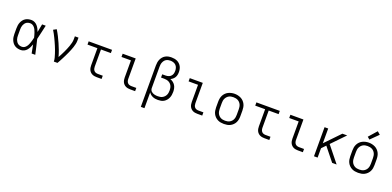

<svg xmlns="http://www.w3.org/2000/svg" viewBox="6 -1887 6587 3227"><g transform="rotate(20 3300.0 -273.5)"><path d="M267 8Q239 8 212 2Q185 -4 161.5 -18.5Q138 -33 121 -55Q104 -77 93.5 -102.5Q83 -128 79 -155.5Q75 -183 75 -210V-310Q75 -337 79 -364.5Q83 -392 93.5 -417.5Q104 -443 121 -465Q138 -487 161.5 -501.5Q185 -516 212 -522Q239 -528 267 -528Q297 -528 324.5 -514.5Q352 -501 372 -478.5Q392 -456 406 -429Q420 -402 430 -374Q437 -410 444 -447Q451 -484 458 -520H523Q508 -456 494 -391.5Q480 -327 464 -263Q481 -198 495 -132Q509 -66 525 0H460Q453 -38 445.5 -76Q438 -114 431 -152Q421 -123 407 -95Q393 -67 373.5 -43.5Q354 -20 325.5 -6Q297 8 267 8ZM267 -50Q290 -50 310 -62Q330 -74 344 -92.5Q358 -111 367.5 -132Q377 -153 384 -174.5Q391 -196 397 -218.5Q403 -241 408 -263Q403 -285 397 -306.5Q391 -328 383.5 -349.5Q376 -371 366.5 -391.5Q357 -412 343 -429.5Q329 -447 309 -458.5Q289 -470 267 -470Q247 -470 228 -465Q209 -460 194 -448.5Q179 -437 168 -420.5Q157 -404 150.5 -386Q144 -368 142 -348.5Q140 -329 140 -310V-210Q140 -191 142 -171.5Q144 -152 150.5 -134Q157 -116 168 -99.5Q179 -83 194 -71.5Q209 -60 228 -55Q247 -50 267 -50Z M857 0Q857 -34 848 -66.5Q839 -99 829 -131Q819 -163 807 -194.5Q795 -226 782 -257Q769 -288 755 -318.5Q741 -349 726.5 -379.5Q712 -410 696 -439.5Q680 -469 662 -498L717 -528Q748 -478 774.5 -425.5Q801 -373 824.5 -319.5Q848 -266 869 -211Q890 -156 905 -99Q921 -128 936.5 -157.5Q952 -187 966 -217Q980 -247 993 -277.5Q1006 -308 1017 -339Q1028 -370 1036 -402.5Q1044 -435 1044 -468V-520H1109V-468Q1109 -436 1102 -405Q1095 -374 1085 -343.5Q1075 -313 1063 -284Q1051 -255 1038 -226Q1025 -197 1011 -168.5Q997 -140 982.5 -111.5Q968 -83 953 -55.5Q938 -28 922 0Z M1622 0Q1602 0 1581 -3.5Q1560 -7 1541.5 -16Q1523 -25 1508 -40Q1493 -55 1484 -74Q1475 -93 1471.5 -113.5Q1468 -134 1468 -155V-462H1291V-520H1709V-462H1532V-155Q1532 -136 1537 -117.5Q1542 -99 1554.5 -84.5Q1567 -70 1585.5 -64Q1604 -58 1622 -58H1711V0Z M2222 0Q2202 0 2181 -3.5Q2160 -7 2141.5 -16Q2123 -25 2108 -40Q2093 -55 2084 -74Q2075 -93 2071.5 -113.5Q2068 -134 2068 -155V-462H1899V-520H2132V-155Q2132 -136 2137 -117.5Q2142 -99 2154.5 -84.5Q2167 -70 2185.5 -64Q2204 -58 2222 -58H2311V0Z M2491 215V-525Q2491 -553 2495.5 -581Q2500 -609 2511.5 -635Q2523 -661 2541.5 -682.5Q2560 -704 2584.5 -718Q2609 -732 2637 -737.5Q2665 -743 2694 -743Q2720 -743 2746 -738.5Q2772 -734 2795.5 -723Q2819 -712 2838.5 -693.5Q2858 -675 2870.5 -652Q2883 -629 2888 -603Q2893 -577 2893 -551Q2893 -526 2888 -502Q2883 -478 2870.5 -457Q2858 -436 2839 -420Q2820 -404 2798 -394Q2826 -383 2850 -365Q2874 -347 2889.5 -321.5Q2905 -296 2911 -266.5Q2917 -237 2917 -207Q2917 -179 2912.5 -151.5Q2908 -124 2897 -99Q2886 -74 2868 -52.5Q2850 -31 2826 -16.5Q2802 -2 2774.5 3Q2747 8 2720 8Q2696 8 2672.5 4.5Q2649 1 2627 -8.5Q2605 -18 2586.5 -33Q2568 -48 2556 -69V215ZM2696 -50Q2717 -50 2738.5 -53.5Q2760 -57 2778.5 -67Q2797 -77 2812 -92.5Q2827 -108 2836 -127Q2845 -146 2848.5 -167.5Q2852 -189 2852 -210Q2852 -230 2848.5 -250.5Q2845 -271 2836 -289.5Q2827 -308 2812.5 -323Q2798 -338 2779.5 -347Q2761 -356 2741 -360Q2721 -364 2700 -364H2642V-422H2700Q2717 -422 2734 -425Q2751 -428 2766.5 -435.5Q2782 -443 2794.5 -455.5Q2807 -468 2814.5 -483Q2822 -498 2825 -515.5Q2828 -533 2828 -550Q2828 -577 2820 -603.5Q2812 -630 2793 -649Q2774 -668 2747.5 -676.5Q2721 -685 2694 -685Q2674 -685 2654 -680.5Q2634 -676 2617 -665.5Q2600 -655 2588 -638.5Q2576 -622 2568.5 -603.5Q2561 -585 2558.5 -565Q2556 -545 2556 -525V-146V-141Q2557 -125 2563 -110.5Q2569 -96 2580.5 -85.5Q2592 -75 2606 -68Q2620 -61 2635 -57Q2650 -53 2665.5 -51.5Q2681 -50 2696 -50Z M3422 0Q3402 0 3381 -3.5Q3360 -7 3341.5 -16Q3323 -25 3308 -40Q3293 -55 3284 -74Q3275 -93 3271.5 -113.5Q3268 -134 3268 -155V-462H3099V-520H3332V-155Q3332 -136 3337 -117.5Q3342 -99 3354.5 -84.5Q3367 -70 3385.5 -64Q3404 -58 3422 -58H3511V0Z M3900 8Q3871 8 3842 3Q3813 -2 3787 -15.5Q3761 -29 3740 -50Q3719 -71 3706 -97Q3693 -123 3688 -152Q3683 -181 3683 -210V-310Q3683 -339 3688 -368Q3693 -397 3706 -423Q3719 -449 3740 -470.5Q3761 -492 3787 -505Q3813 -518 3842 -524.5Q3871 -531 3900 -531Q3929 -531 3958 -524.5Q3987 -518 4013 -505Q4039 -492 4060 -470.5Q4081 -449 4094 -423Q4107 -397 4112 -368Q4117 -339 4117 -310V-210Q4117 -181 4112 -152Q4107 -123 4094 -97Q4081 -71 4060 -50Q4039 -29 4013 -15.5Q3987 -2 3958 3Q3929 8 3900 8ZM3900 -50Q3921 -50 3942 -54Q3963 -58 3981 -68Q3999 -78 4013.5 -93.5Q4028 -109 4036.5 -128Q4045 -147 4048.5 -168Q4052 -189 4052 -210V-310Q4052 -331 4048.5 -352Q4045 -373 4036.5 -392Q4028 -411 4013 -427Q3998 -443 3979.5 -452.5Q3961 -462 3940 -466Q3919 -470 3898 -470Q3877 -470 3856.5 -466Q3836 -462 3818 -451.5Q3800 -441 3786 -425.5Q3772 -410 3763 -391Q3754 -372 3751 -351.5Q3748 -331 3748 -310V-210Q3748 -189 3751.5 -168Q3755 -147 3763.5 -128Q3772 -109 3786.5 -93.5Q3801 -78 3819 -68Q3837 -58 3858 -54Q3879 -50 3900 -50Z M4622 0Q4602 0 4581 -3.5Q4560 -7 4541.5 -16Q4523 -25 4508 -40Q4493 -55 4484 -74Q4475 -93 4471.5 -113.5Q4468 -134 4468 -155V-462H4291V-520H4709V-462H4532V-155Q4532 -136 4537 -117.5Q4542 -99 4554.5 -84.5Q4567 -70 4585.5 -64Q4604 -58 4622 -58H4711V0Z M5222 0Q5202 0 5181 -3.5Q5160 -7 5141.5 -16Q5123 -25 5108 -40Q5093 -55 5084 -74Q5075 -93 5071.5 -113.5Q5068 -134 5068 -155V-462H4899V-520H5132V-155Q5132 -136 5137 -117.5Q5142 -99 5154.5 -84.5Q5167 -70 5185.5 -64Q5204 -58 5222 -58H5311V0Z M5510 0V-520H5575V-256L5829 -520H5915L5687 -284L5915 0H5835L5650 -231L5644 -239L5575 -167V0Z M6300 8Q6271 8 6242 3Q6213 -2 6187 -15.5Q6161 -29 6140 -50Q6119 -71 6106 -97Q6093 -123 6088 -152Q6083 -181 6083 -210V-310Q6083 -339 6088 -368Q6093 -397 6106 -423Q6119 -449 6140 -470.5Q6161 -492 6187 -505Q6213 -518 6242 -524.5Q6271 -531 6300 -531Q6329 -531 6358 -524.5Q6387 -518 6413 -505Q6439 -492 6460 -470.5Q6481 -449 6494 -423Q6507 -397 6512 -368Q6517 -339 6517 -310V-210Q6517 -181 6512 -152Q6507 -123 6494 -97Q6481 -71 6460 -50Q6439 -29 6413 -15.5Q6387 -2 6358 3Q6329 8 6300 8ZM6300 -50Q6321 -50 6342 -54Q6363 -58 6381 -68Q6399 -78 6413.5 -93.5Q6428 -109 6436.5 -128Q6445 -147 6448.5 -168Q6452 -189 6452 -210V-310Q6452 -331 6448.5 -352Q6445 -373 6436.5 -392Q6428 -411 6413 -427Q6398 -443 6379.5 -452.5Q6361 -462 6340 -466Q6319 -470 6298 -470Q6277 -470 6256.5 -466Q6236 -462 6218 -451.5Q6200 -441 6186 -425.5Q6172 -410 6163 -391Q6154 -372 6151 -351.5Q6148 -331 6148 -310V-210Q6148 -189 6151.5 -168Q6155 -147 6163.5 -128Q6172 -109 6186.5 -93.5Q6201 -78 6219 -68Q6237 -58 6258 -54Q6279 -50 6300 -50ZM6289 -582 6247 -618 6374 -762 6426 -718Z"/></g></svg>

Font: Iosevka Custom Light Extended
Style: Regular
Weight: 300
Width: 7
Monospace: yes
Designer: Belleve Invis
Foundry: Belleve Invis
Version: Version 11.2.4; ttfautohint (v1.8.4)